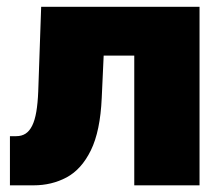

<svg xmlns="http://www.w3.org/2000/svg" viewBox="-20 -556 666 576"><path d="M9.8 0V-147.5H28.8Q44.9 -147.5 56.6 -155Q68.4 -162.6 76.4 -178.7Q84.5 -194.8 88.9 -220.5Q93.3 -246.1 94.7 -281.7L103.5 -535.6H578.6V0H382.8V-389.2H291L285.2 -262.2Q280.8 -162.6 252.7 -105.2Q224.6 -47.9 179.9 -23.9Q135.3 0 80.6 0Z"/></svg>

Font: Inter 20pt Black
Style: Regular
Weight: 900
Version: Version 4.001;git-66647c0bb